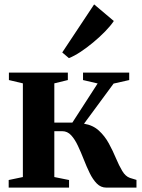

<svg xmlns="http://www.w3.org/2000/svg" viewBox="-20 -853 646 873"><path d="M19.5 0V-34.5L84 -48V-474L20.5 -489V-523H288.5V-489L227 -474V-295.5H309L424 -473.5L357.5 -489V-523H567.5V-489L496.5 -473L362 -290.5Q402.5 -284 429.5 -259.2Q456.5 -234.5 474.8 -201Q493 -167.5 507 -134Q521 -100.5 535.8 -75.8Q550.5 -51 571 -44L600.5 -35V0H463Q438.5 0 420.2 -18.5Q402 -37 387.8 -66.2Q373.5 -95.5 360.8 -128.2Q348 -161 334.2 -190.2Q320.5 -219.5 303.5 -238Q286.5 -256.5 263 -256.5H227V-48L294 -34.5V0ZM293 -589 263 -614.5 408 -833 497.5 -757.5Q482.5 -735 457.8 -709.8Q433 -684.5 404.2 -660.5Q375.5 -636.5 346.8 -617.5Q318 -598.5 294 -589Z"/></svg>

Font: Merriweather 96pt
Style: Bold
Weight: 700
Version: Version 2.100